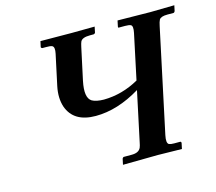

<svg xmlns="http://www.w3.org/2000/svg" viewBox="-95 -763 992 882"><g transform="rotate(-15 401.5 -322.5)"><path d="M437 -33.2Q470.2 -33.2 480 -54.7Q483.9 -64 486.8 -80.1L536.6 -314Q427.7 -248 323.7 -248Q218.8 -248 190.4 -328.6Q176.3 -371.6 187.5 -425.8L218.8 -571.8Q225.6 -603 212.9 -609.4Q203.6 -613.3 183.1 -612.8H166.5Q160.6 -614.7 160.6 -619.1L166.5 -646L314.9 -645L424.3 -646L418.5 -618.2Q416 -613.8 411.1 -612.8H393.1Q356 -612.8 347.7 -595.7Q344.2 -587.9 340.8 -571.8L308.1 -419.9Q291.5 -341.3 323.2 -322.3Q342.3 -311.5 378.9 -311Q466.3 -312 545.9 -356.9L591.3 -570.8Q598.1 -603 586.9 -608.9Q578.6 -612.8 560.1 -612.8H530.3Q527.3 -612.8 527.3 -614.7Q527.3 -616.7 527.3 -618.2L533.2 -646L689 -644L803.2 -646L797.4 -619.1Q794.9 -614.3 791.5 -612.8H761.2Q730 -612.8 722.2 -599.6Q717.3 -590.3 713.4 -570.8L608.9 -80.1Q601.1 -43.5 614.3 -36.6Q622.6 -33.2 638.2 -33.2H668Q671.9 -31.7 671.9 -26.9L666 1L552.2 -1L385.7 1L391.6 -26.9Q394.5 -32.2 397.9 -33.2Z"/></g></svg>

Font: Linux Libertine Slanted O
Style: Bold Slanted
Weight: 700
Designer: Philipp H. Poll
Foundry: Philipp H. Poll
Version: Version 5.0.0